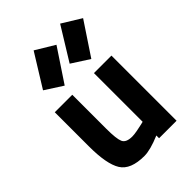

<svg xmlns="http://www.w3.org/2000/svg" viewBox="-240 -923 1040 1040"><g transform="rotate(-45 280.5 -403.0)"><path d="M360 -499H494V0H360V-21Q282 12 236 12Q131 12 95.5 -45Q60 -102 60 -238V-499H194V-238Q194 -162 205.5 -135.5Q217 -109 264 -109Q279 -109 303 -113.5Q327 -118 344 -122L360 -126ZM303 -628 420 -818 529 -751 404 -563ZM99 -628 216 -817 325 -751 200 -563Z"/></g></svg>

Font: TitilliumText22L Xb
Style: Bold
Weight: 400
Designer: Campivisivi
Foundry: Campivisivi
Version: 1.000